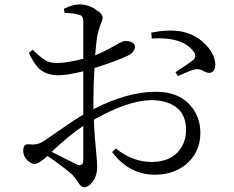

<svg xmlns="http://www.w3.org/2000/svg" viewBox="-20 -791 1040 852"><path d="M349.6 -79.1V-232.4Q288.1 -191.4 209 -117.2L322.3 -60.5Q348.6 -51.8 349.6 -79.1ZM394.5 -349.6V-306.6Q545.9 -383.8 671.9 -383.8Q781.2 -383.8 835 -310.5Q869.1 -263.7 869.1 -201.2Q869.1 -109.4 797.9 -55.7Q743.2 -15.6 666 -15.6Q552.7 -16.6 477.5 -116.2L494.1 -131.8Q569.3 -72.3 652.3 -72.3Q749 -72.3 788.1 -142.6Q805.7 -173.8 805.7 -213.9Q805.7 -305.7 724.6 -335Q692.4 -346.7 651.4 -346.7Q548.8 -345.7 396.5 -259.8Q398.4 -198.2 410.2 -76.2Q411.1 -60.5 411.1 -50.8Q411.1 -2 380.9 27.3Q367.2 40 353.5 40Q339.8 40 327.1 18.6Q310.5 -6.8 296.9 -19.5Q243.2 -64.5 190.4 -98.6Q152.3 -63.5 132.8 -63.5Q117.2 -64.5 100.6 -80.1Q83 -98.6 83 -121.1Q83 -148.4 99.6 -150.4Q105.5 -150.4 111.3 -150.4Q142.6 -146.5 168 -161.1Q182.6 -169.9 225.6 -200.2Q308.6 -258.8 349.6 -282.2V-339.8V-474.6Q277.3 -457 240.2 -457Q183.6 -457 151.4 -488.3Q127.9 -512.7 108.4 -556.6L125 -570.3Q171.9 -524.4 196.3 -516.6Q214.8 -510.7 244.1 -511.7Q286.1 -513.7 349.6 -530.3V-695.3Q349.6 -716.8 338.9 -722.7Q335 -723.6 330.1 -725.6Q306.6 -733.4 266.6 -733.4L263.7 -752Q302.7 -771.5 334 -771.5Q374 -771.5 413.1 -743.2Q434.6 -727.5 435.5 -714.8Q435.5 -703.1 421.9 -669.9Q417 -655.3 414.1 -643.6Q407.2 -611.3 402.3 -545.9Q439.5 -559.6 506.8 -598.6Q525.4 -608.4 534.2 -609.4Q577.1 -608.4 579.1 -583Q577.1 -558.6 546.9 -543.9Q497.1 -519.5 399.4 -489.3Q394.5 -414.1 394.5 -349.6ZM653.3 -620.1 651.4 -646.5Q728.5 -661.1 784.2 -651.4Q856.4 -637.7 904.3 -580.1Q933.6 -543 935.5 -506.8Q935.5 -471.7 911.1 -467.8Q901.4 -465.8 879.9 -477.5Q862.3 -486.3 846.7 -483.4Q831.1 -481.4 769.5 -453.1L758.8 -470.7Q828.1 -515.6 838.9 -526.4Q852.5 -541 841.8 -558.6Q840.8 -560.5 839.8 -561.5Q790 -628.9 653.3 -620.1Z"/></svg>

Font: GenYoMin JP Regular
Style: Regular
Weight: 400
Version: Version 1.001;PS 1;hotconv 16.6.51;makeotf.lib2.5.65220 DEVE